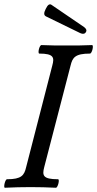

<svg xmlns="http://www.w3.org/2000/svg" viewBox="-23 -880 457 903"><path d="M355 -724C366 -719 376 -720 381 -729C386 -737 383 -745 372 -753L221 -856C211 -864 202 -859 192 -838C183 -820 182 -809 193 -803ZM0 3C41 1 80 0 121 0C160 0 200 1 240 3C249 3 259 -37 250 -37C178 -37 175 -55 185 -94L309 -572C318 -609 330 -628 400 -628C410 -628 419 -668 410 -668C371 -666 331 -666 291 -666C251 -666 212 -666 172 -668C162 -668 153 -628 162 -628C231 -628 233 -609 223 -572L100 -94C91 -55 78 -37 10 -37C1 -37 -8 3 0 3Z"/></svg>

Font: Junicode Two Beta SemiCondensed Medium
Style: Italic
Weight: 500
Width: 4
Italic angle: -10°
Version: Version 1.063